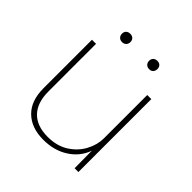

<svg xmlns="http://www.w3.org/2000/svg" viewBox="-178 -786 931 931"><g transform="rotate(45 287.0 -321.0)"><path d="M488 -500V0H462L461 -119Q440 -60 385.5 -25Q331 10 257 10Q175 10 128 -36Q81 -82 81 -168V-500H109V-174Q109 -96 148.5 -55.5Q188 -15 262 -15Q325 -15 369.5 -43.5Q414 -72 437 -115.5Q460 -159 460 -202V-500ZM221 -624Q221 -611 213 -603Q205 -595 192 -595Q179 -595 171 -603Q163 -611 163 -624Q163 -637 171 -644.5Q179 -652 192 -652Q205 -652 213 -644.5Q221 -637 221 -624ZM406 -624Q406 -611 398.5 -603Q391 -595 378 -595Q365 -595 357 -603Q349 -611 349 -624Q349 -637 357 -644.5Q365 -652 378 -652Q391 -652 398.5 -644.5Q406 -637 406 -624Z"/></g></svg>

Font: Work Sans ExtraLight
Style: Regular
Weight: 280
Designer: Wei Huang
Foundry: Wei Huang
Version: Version 1.500